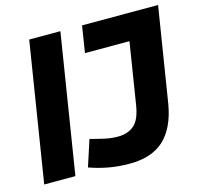

<svg xmlns="http://www.w3.org/2000/svg" viewBox="-103 -812 977 934"><g transform="rotate(-15 385.5 -345.0)"><path d="M10 0 122 -700H279L167 0ZM237 -25 280 -157Q317 -147 350.5 -139.5Q384 -132 417 -132Q468 -132 499.5 -159.5Q531 -187 542 -259L591 -566H367L388 -700H771L694 -220Q674 -105 612 -47.5Q550 10 439 10Q381 10 331 0.5Q281 -9 237 -25Z"/></g></svg>

Font: Georama
Style: Bold Italic
Weight: 700
Italic angle: -9°
Designer: Jean-Baptiste Levee
Foundry: Production Type
Version: Version 1.000